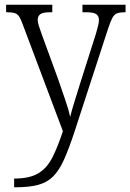

<svg xmlns="http://www.w3.org/2000/svg" viewBox="-20 -556 553 815"><path d="M40 202Q105 202 142 180Q179 158 202 113Q225 68 247 1L77 -451Q69 -474 61.5 -485.5Q54 -497 42 -500.5Q30 -504 9 -504H6V-536H202V-504H193Q163 -504 151.5 -496Q140 -488 140 -471Q140 -462 144.5 -447.5Q149 -433 158 -408L225 -225Q241 -179 256.5 -133.5Q272 -88 278 -60Q285 -89 295.5 -122.5Q306 -156 318 -195L387 -412Q392 -430 396 -445Q400 -460 400 -471Q400 -488 388.5 -496Q377 -504 346 -504H330V-536H513V-504H509Q489 -504 477 -499.5Q465 -495 457 -480Q449 -465 439 -435L297 1Q273 74 252 121Q231 168 205 193.5Q179 219 141 229Q103 239 45 239H40Z"/></svg>

Font: Noto Serif Lao SemiCondensed Light
Style: Regular
Weight: 300
Width: 4
Designer: Monotype Design Team
Foundry: Monotype Imaging Inc.
Version: Version 2.003; ttfautohint (v1.8.4.7-5d5b)